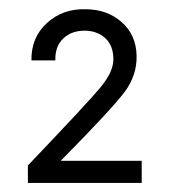

<svg xmlns="http://www.w3.org/2000/svg" viewBox="-20 -780 373 420"><path d="M41 -418Q171.9 -555.2 200 -589.1Q228 -623 228 -649.9Q228 -680.7 210 -696.8Q191.9 -712.9 165 -712.9Q136.2 -712.9 118.2 -695.6Q100.1 -678.2 101.1 -647.9H48.8Q47.9 -697.8 82.5 -729.5Q117.2 -761.2 167 -759.8Q213.9 -759.8 245.8 -731.9Q277.8 -704.1 278.8 -658.2Q279.8 -615.2 252.4 -578.6Q225.1 -542 112.8 -428.2H290V-379.9H41Z"/></svg>

Font: Oakes Grotesk
Style: Medium
Weight: 500
Designer: Samuel Oakes
Foundry: Samuel Oakes
Version: Version 1.0 | wf-rip DC20170320